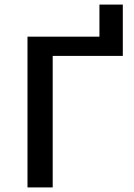

<svg xmlns="http://www.w3.org/2000/svg" viewBox="-20 -818 585 838"><path d="M414 -798H516V-574H210V0H100V-658H414Z"/></svg>

Font: EauTestText Semibold
Style: Regular
Weight: 600
Designer: Christian Thalmann (Catharsis Fonts)
Version: Version 0.001;PS 000.001;hotconv 1.0.88;makeotf.lib2.5.64775